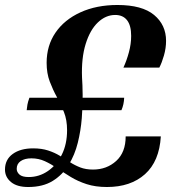

<svg xmlns="http://www.w3.org/2000/svg" viewBox="-20 -735 711 770"><path d="M93 15Q48 15 24 -5Q0 -25 0 -55Q0 -95 31 -117.5Q62 -140 113 -140Q147 -140 173 -131.5Q199 -123 219.5 -110.5Q240 -98 260 -85Q280 -72 302 -63.5Q324 -55 353 -55Q408 -55 446 -89.5Q484 -124 484 -188H625Q619 -88 561.5 -36.5Q504 15 409 15Q363 15 327.5 3.5Q292 -8 263.5 -25.5Q235 -43 210 -60Q185 -77 160 -88.5Q135 -100 106 -100Q79 -100 63 -89Q47 -78 47 -58Q47 -45 58 -35Q69 -25 95 -25Q137 -25 172 -49Q207 -73 228 -115Q249 -157 249 -213Q249 -254 236.5 -285.5Q224 -317 208 -346Q192 -375 179.5 -408Q167 -441 167 -483Q167 -552 202.5 -604Q238 -656 302.5 -685.5Q367 -715 451 -715Q550 -715 598 -675Q646 -635 646 -571Q646 -542 637.5 -512.5Q629 -483 619 -464H475Q488 -492 497 -525.5Q506 -559 506 -591Q506 -633 489.5 -654Q473 -675 442 -675Q404 -675 372.5 -645Q341 -615 323.5 -558.5Q306 -502 309 -424Q311 -397 311.5 -354Q312 -311 308 -261Q304 -211 292 -162.5Q280 -114 255.5 -74Q231 -34 191.5 -9.5Q152 15 93 15ZM467 -293H87Q88 -304 90 -315.5Q92 -327 98 -343H478Q477 -316 467 -293Z"/></svg>

Font: Poltawski Nowy SemiBold
Style: Italic
Weight: 600
Italic angle: -12°
Version: Version 1.001;gftools[0.9.25]